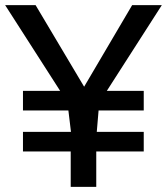

<svg xmlns="http://www.w3.org/2000/svg" viewBox="-20 -724 647 744"><path d="M69 -213V-137H254V0H353V-137H537V-213H355L362 -296H537V-372H394L607 -704H492L306 -388L118 -704H0L213 -372H69V-296H245L255 -213Z"/></svg>

Font: Geom
Style: Regular
Weight: 400
Version: Version 1.102